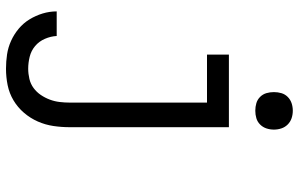

<svg xmlns="http://www.w3.org/2000/svg" viewBox="-198 -575 996 640"><g transform="rotate(90 300.0 -255.0)"><path d="M209 223Q185 223 161.5 219.5Q138 216 116 206Q94 196 75.5 180.5Q57 165 44.5 144.5Q32 124 25 101Q18 78 18 54H100Q101 74 109.5 93.5Q118 113 133.5 126Q149 139 169 144Q189 149 209 149Q226 149 243 145Q260 141 273.5 131Q287 121 296.5 107Q306 93 312 77Q318 61 320 44Q322 27 322 10V-447H162V-520H404V10Q404 38 400 65Q396 92 385 117Q374 142 356 163Q338 184 314.5 198Q291 212 264 217.5Q237 223 209 223ZM349 -608Q336 -608 324 -611.5Q312 -615 303 -624Q294 -633 290.5 -645Q287 -657 287 -670Q287 -683 290.5 -695Q294 -707 303 -716Q312 -725 324 -729Q336 -733 349 -733Q362 -733 374 -729Q386 -725 395 -716Q404 -707 408 -695Q412 -683 412 -670Q412 -657 408 -645Q404 -633 395 -624Q386 -615 374 -611.5Q362 -608 349 -608Z"/></g></svg>

Font: Iosevka Fixed Extended
Style: Regular
Weight: 400
Width: 7
Monospace: yes
Designer: Belleve Invis
Foundry: Belleve Invis
Version: Version 24.1.1; ttfautohint (v1.8.4)